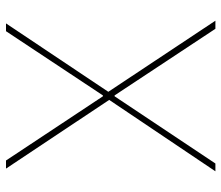

<svg xmlns="http://www.w3.org/2000/svg" viewBox="-69 -669 738 640"><g transform="rotate(-90 300.0 -349.0)"><path d="M551 0H524L302 -336H299L75 0H49L287 -354L58 -698H85L299 -375H302L516 -698H542L314 -357Z"/></g></svg>

Font: IBM Plex Mono Thin
Style: Regular
Weight: 100
Monospace: yes
Designer: Mike Abbink, Paul van der Laan, Pieter van Rosmalen
Foundry: Bold Monday
Version: Version 2.3